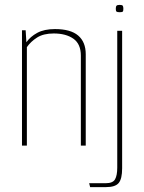

<svg xmlns="http://www.w3.org/2000/svg" viewBox="-20 -596 590 786"><path d="M70 -472H85L88 -423Q104 -446 132.5 -461.5Q161 -477 205 -477Q269 -477 300 -450.5Q331 -424 331 -374V0H311V-368Q311 -416 280.5 -437.5Q250 -459 200 -459Q158 -459 132 -442.5Q106 -426 90 -403V0H70ZM349 170 345 154H413Q442 154 451 138Q460 122 460 90V-470H480V93Q480 136 466 153Q452 170 414 170ZM470 -546Q460 -546 457 -548.5Q454 -551 454 -560Q454 -569 457 -572.5Q460 -576 470 -576Q480 -576 482.5 -572.5Q485 -569 485 -560Q485 -551 482.5 -548.5Q480 -546 470 -546Z"/></svg>

Font: Smooch Sans Thin
Style: Regular
Weight: 100
Designer: Robert E. Leuschke
Foundry: Robert E. Leuschke
Version: Version 1.010